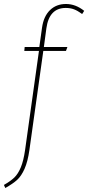

<svg xmlns="http://www.w3.org/2000/svg" viewBox="-59 -757 446 972"><path d="M273.9 -716.8Q189.9 -716.8 175.8 -613.8L163.1 -519H282.2L274.9 -499H160.2L89.8 2.9Q81.5 61 65.4 97.4Q49.3 133.8 28.1 153.3Q6.8 172.9 -32.2 194.8L-39.1 179.2Q-4.9 159.7 13.9 141.4Q32.7 123 46.4 90.1Q60.1 57.1 67.9 2.9L138.2 -499H64L65.9 -519H140.1L153.8 -617.2Q162.1 -674.8 194.1 -705.8Q226.1 -736.8 274.9 -736.8Q323.7 -736.8 367.2 -702.1L356.9 -686Q334.5 -702.6 315.9 -709.7Q297.4 -716.8 273.9 -716.8Z"/></svg>

Font: Fira Sans Compressed Thin
Style: Italic
Weight: 100
Width: 3
Italic angle: -8°
Designer: Carrois Corporate & Edenspiekermann AG
Foundry: Carrois Corporate GbR & Edenspiekermann AG
Version: Version 4.203;PS 004.203;hotconv 1.0.88;makeotf.lib2.5.64775